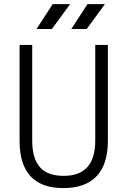

<svg xmlns="http://www.w3.org/2000/svg" viewBox="-20 -914 626 943"><path d="M291 9.8Q76.2 9.8 76.2 -222.7V-693.4H138.2V-222.7Q138.2 -137.2 175.3 -93.8Q212.4 -50.3 293 -50.3Q447.8 -50.3 447.8 -222.7V-693.4H509.8V-222.7Q509.8 -106.4 454.1 -48.3Q398.4 9.8 291 9.8ZM330.1 -771.5 409.7 -893.6H495.1L405.8 -771.5ZM159.2 -771.5 238.8 -893.6H324.2L234.9 -771.5Z"/></svg>

Font: Caskaydia Cove Light
Style: Regular
Weight: 300
Monospace: yes
Designer: Aaron Bell
Foundry: Saja Typeworks
Version: Version 4.300; ttfautohint (v1.8.3)